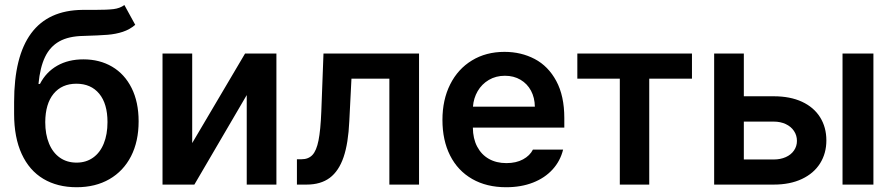

<svg xmlns="http://www.w3.org/2000/svg" viewBox="-20 -747 3614 777"><path d="M317.4 -601.6Q257.8 -600.6 220.2 -579.6Q182.6 -558.6 162.4 -516.6Q142.1 -474.6 135.7 -407.2H141.6Q166.5 -455.6 211.7 -481.2Q256.8 -506.8 317.4 -506.8Q383.3 -506.8 433.8 -477.1Q484.4 -447.3 512.7 -390.6Q541 -334 541 -255.9Q541 -174.8 510.3 -114.7Q479.5 -54.7 422.9 -22Q366.2 10.7 290 10.7Q212.4 10.7 155.5 -23.2Q98.6 -57.1 67.9 -123.8Q37.1 -190.4 37.1 -286.1V-334Q37.1 -704.1 313.5 -707H363.3Q414.1 -707 439.7 -710.2Q465.3 -713.4 483.4 -726.6L527.3 -646.5Q504.9 -627.4 476.8 -618.2Q448.7 -608.9 415 -606.2Q381.3 -603.5 317.4 -601.6ZM415 -252.9Q415 -327.1 381.6 -367.7Q348.1 -408.2 289.1 -408.2Q230.5 -408.2 197 -367.7Q163.6 -327.1 163.1 -252.9Q163.1 -203.1 178.5 -166Q193.8 -128.9 222.4 -108.9Q251 -88.9 290 -88.9Q328.1 -88.9 356.4 -108.9Q384.8 -128.9 399.9 -166Q415 -203.1 415 -252.9Z M971.7 -530.3H1098.6V0H978.5V-362.3L766.6 0H637.7V-530.3H757.8V-168Z M1181.6 -102.5H1200.2Q1228 -102.5 1244.4 -119.9Q1260.7 -137.2 1269 -178.7Q1277.3 -220.2 1280.3 -295.9L1289.1 -530.3H1675.8V0H1555.7V-428.7H1402.3L1393.6 -256.8Q1389.6 -167.5 1370.4 -111.1Q1351.1 -54.7 1314.5 -27.3Q1277.8 0 1220.7 0H1181.6Z M1770.5 -261.7Q1770.5 -343.3 1801.8 -405.5Q1833 -467.8 1889.9 -502.4Q1946.8 -537.1 2021.5 -537.1Q2088.9 -537.1 2143.8 -508.3Q2198.7 -479.5 2231.2 -419.2Q2263.7 -358.9 2263.7 -269.5V-230.5H1893.6Q1894 -186 1911.1 -153.6Q1928.2 -121.1 1958.5 -104Q1988.8 -86.9 2029.3 -86.9Q2068.8 -86.9 2096.7 -102.1Q2124.5 -117.2 2136.7 -141.6H2258.8Q2247.6 -95.7 2216.3 -61.3Q2185.1 -26.9 2137 -8.1Q2088.9 10.7 2028.3 10.7Q1949.2 10.7 1890.9 -22.7Q1832.5 -56.2 1801.5 -117.7Q1770.5 -179.2 1770.5 -261.7ZM2144.5 -315.4Q2144 -351.6 2128.9 -379.9Q2113.8 -408.2 2086.4 -424.3Q2059.1 -440.4 2023.4 -440.4Q1986.8 -440.4 1958.3 -423.6Q1929.7 -406.7 1913.1 -378.2Q1896.5 -349.6 1894 -315.4Z M2316.4 -530.3H2780.3V-428.7H2607.4V0H2488.3V-428.7H2316.4Z M3324.2 -178.7Q3324.2 -126.5 3298.8 -85.9Q3273.4 -45.4 3225.3 -22.7Q3177.2 0 3111.3 0H2870.1V-530.3H2990.2V-357.4H3111.3Q3177.7 -357.4 3225.6 -335.2Q3273.4 -313 3298.8 -272.5Q3324.2 -231.9 3324.2 -178.7ZM3111.3 -101.6Q3138.2 -101.6 3159.7 -111.1Q3181.2 -120.6 3193.1 -137.9Q3205.1 -155.3 3205.1 -176.8Q3205.1 -199.2 3193.1 -217Q3181.2 -234.9 3159.7 -244.9Q3138.2 -254.9 3111.3 -254.9H2990.2V-101.6ZM3389.6 -530.3H3514.6V0H3389.6Z"/></svg>

Font: Pretendard GOV SemiBold
Style: Regular
Weight: 600
Designer: Base glyphs from Inter by Rasmus Andersson; Hangeul glyphs from Noto Sans CJK(Source Han Sans) by Jang Soo-young and Kan
Foundry: Kil Hyung-jin
Version: Version 1.309